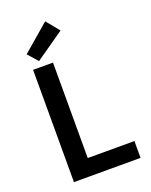

<svg xmlns="http://www.w3.org/2000/svg" viewBox="-161 -966 824 1051"><g transform="rotate(-20 251.0 -440.5)"><path d="M83 0V-654H199V-98H471V0ZM130 -688 79 -746 236 -881 298 -805Z"/></g></svg>

Font: Giro Sans Semibold
Style: Regular
Weight: 600
Designer: Paul D. Hunt
Foundry: Adobe Systems Incorporated
Version: Version 1.000;PS 1.0;hotconv 1.0.88;makeotf.lib2.5.647800